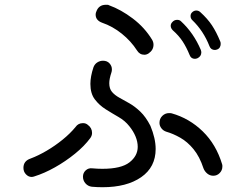

<svg xmlns="http://www.w3.org/2000/svg" viewBox="-20 -786 1040 803"><path d="M602 -563Q593 -557 584 -557Q564 -557 553 -575Q528 -614 489.5 -645Q451 -676 407 -691Q380 -701 380 -725Q380 -732 383 -738Q393 -766 423 -766Q426 -766 429.5 -766Q433 -766 436 -764Q486 -746 535.5 -708.5Q585 -671 616 -620Q622 -610 622 -599Q622 -577 602 -563ZM888 -579Q882 -577 879 -577Q862 -577 856 -593Q831 -657 784 -702Q777 -709 777 -719Q777 -728 783 -734Q791 -742 801 -742Q810 -742 817 -736Q848 -708 866.5 -680Q885 -652 901 -613Q903 -610 903 -602Q903 -595 899.5 -588.5Q896 -582 888 -579ZM805 -542Q799 -540 795 -540Q779 -540 773 -556Q760 -588 744 -612.5Q728 -637 703 -659Q694 -668 694 -678Q694 -687 701 -694Q709 -703 721 -703Q731 -703 737 -697Q790 -648 820 -577Q822 -571 822 -567Q822 -550 805 -542ZM364 -5Q348 -7 337.5 -19Q327 -31 327 -47Q327 -63 338.5 -73.5Q350 -84 366 -82Q377 -81 387.5 -80.5Q398 -80 408 -80Q487 -80 521.5 -107Q556 -134 556 -172Q556 -193 547 -215Q538 -237 521 -258Q503 -281 476 -296.5Q449 -312 422 -329Q395 -346 376.5 -370.5Q358 -395 358 -435Q358 -466 371 -505Q376 -518 387 -525Q398 -532 411 -532Q428 -532 438 -521Q448 -510 448 -496Q448 -492 447.5 -489Q447 -486 446 -483Q437 -456 437 -438Q437 -415 448.5 -401.5Q460 -388 479 -377.5Q498 -367 521 -354Q544 -341 567 -319Q590 -297 609 -260Q631 -207 631 -163Q631 -87 570.5 -45Q510 -3 409 -3Q398 -3 386.5 -3.5Q375 -4 364 -5ZM872 -51Q858 -51 847 -60Q836 -69 831 -82Q815 -131 789.5 -162Q764 -193 734 -210Q704 -227 676 -235Q663 -239 655 -249.5Q647 -260 647 -272Q647 -290 659 -301.5Q671 -313 687 -313Q694 -313 698 -312Q772 -291 828 -236.5Q884 -182 909 -99Q910 -97 910 -94Q910 -91 910 -89Q910 -74 899 -62.5Q888 -51 872 -51ZM123 -48Q120 -47 117.5 -46.5Q115 -46 112 -46Q99 -46 88.5 -57Q78 -68 78 -84Q78 -113 108 -123Q140 -135 175 -155.5Q210 -176 242 -202Q274 -228 296 -255Q307 -271 327 -271Q339 -271 347 -264Q365 -251 365 -230Q365 -219 358 -209Q333 -175 293.5 -143Q254 -111 209.5 -86Q165 -61 123 -48Z"/></svg>

Font: Kiwi Maru
Style: Regular
Weight: 400
Designer: Hiroki-Chan
Version: Version 1.100